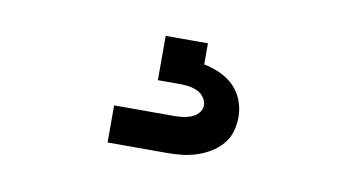

<svg xmlns="http://www.w3.org/2000/svg" viewBox="-38 -74 675 367"><g transform="rotate(10 300.0 110.0)"><path d="M185 220V148H300Q309 148 317.5 147Q326 146 334 143Q342 140 348 133.5Q354 127 354 118Q354 110 348.5 102.5Q343 95 334.5 91.5Q326 88 317.5 87Q309 86 300 86H259V0H341V41Q357 44 372.5 51Q388 58 399.5 69.5Q411 81 417 96.5Q423 112 423 129Q423 143 419 157Q415 171 405.5 182Q396 193 383.5 200.5Q371 208 357 212.5Q343 217 328.5 218.5Q314 220 300 220Z"/></g></svg>

Font: Iosevka Fixed Medium Extended
Style: Regular
Weight: 500
Width: 7
Monospace: yes
Designer: Belleve Invis
Foundry: Belleve Invis
Version: Version 24.1.1; ttfautohint (v1.8.4)